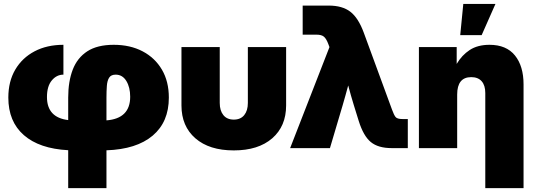

<svg xmlns="http://www.w3.org/2000/svg" viewBox="-20 -756 2734 980"><path d="M328.1 204.1V10.7Q180.7 2.9 101.6 -66.4Q22.5 -135.7 22.5 -257.8Q22.5 -340.3 57.9 -400.6Q93.3 -460.9 156.5 -494.1Q219.7 -527.3 303.7 -527.3V-375Q269 -375 244.4 -345.5Q219.7 -315.9 219.7 -260.7Q219.7 -156.2 328.1 -143.1V-257.8Q328.1 -340.3 351.3 -400.6Q374.5 -460.9 425.5 -494.1Q476.6 -527.3 560.5 -527.3Q644.5 -527.3 707.8 -494.1Q771 -460.9 806.4 -400.6Q841.8 -340.3 841.8 -257.8Q841.8 -133.3 759.3 -63.7Q676.8 5.9 523.4 11.2V204.1ZM523.4 -141.6Q644.5 -150.9 644.5 -262.2Q644.5 -310.5 624.8 -342.8Q605 -375 570.3 -375Q546.9 -375 537.1 -359.6Q527.3 -344.2 525.4 -317.6Q523.4 -291 523.4 -257.8Z M1173.3 11.7Q1048.3 11.7 977.3 -50Q906.2 -111.8 906.2 -217.8V-515.6H1101.6V-230.5Q1101.6 -191.4 1120.1 -168.5Q1138.7 -145.5 1173.3 -145.5Q1208 -145.5 1226.6 -168.5Q1245.1 -191.4 1245.1 -230.5V-515.6H1440.4V-217.8Q1440.4 -111.8 1369.4 -50Q1298.3 11.7 1173.3 11.7Z M1460.9 0 1661.6 -515.6 1655.8 -531.2Q1645.5 -558.6 1633.3 -568.8Q1621.1 -579.1 1595.2 -579.1H1524.9V-727.5H1657.7Q1727.5 -727.5 1768.3 -696Q1809.1 -664.6 1836.9 -588.9L1981 -196.3Q1990.7 -169.4 1999 -158.9Q2007.3 -148.4 2034.2 -148.4H2061.5V0H1979.5Q1910.2 0 1872.6 -31Q1835 -62 1811 -138.7L1786.1 -218.8Q1778.3 -243.7 1771.2 -269Q1764.2 -294.4 1757.3 -319.8Q1750.5 -294.4 1743.4 -269.3Q1736.3 -244.1 1729 -218.8L1664.1 0Z M2313.5 -273.4V0H2118.2V-515.6H2311V-429.7Q2336.9 -474.1 2377.4 -500.7Q2418 -527.3 2478.5 -527.3Q2564.5 -527.3 2608.4 -472.9Q2652.3 -418.5 2652.3 -325.2V204.1H2457V-281.2Q2457 -320.3 2438.5 -341.3Q2419.9 -362.3 2385.3 -362.3Q2313.5 -362.3 2313.5 -273.4ZM2329.1 -576.7 2344.7 -735.8H2508.8L2438.5 -576.7Z"/></svg>

Font: Inter Display Black
Style: Regular
Weight: 900
Designer: Rasmus Andersson
Foundry: rsms
Version: Version 4.000;git-a52131595